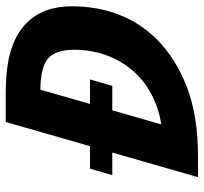

<svg xmlns="http://www.w3.org/2000/svg" viewBox="-40 -654 695 654"><g transform="rotate(-90 307.0 -327.5)"><path d="M37 -292 59 -368H363L341 -292ZM218 -655H298L347 -603L183 -32L67 0H30ZM312 -655Q407 -655 464.5 -636.5Q522 -618 556 -583Q612 -527 612 -429Q612 -344 584 -270.5Q556 -197 500 -141Q434 -75 336 -37.5Q238 0 100 0H52L109 -120H142Q219 -120 279 -143.5Q339 -167 380 -208.5Q421 -250 442.5 -305Q464 -360 464 -422Q464 -486 433.5 -511.5Q403 -537 324 -537H235L247 -655Z"/></g></svg>

Font: Intel One Mono Light
Style: Italic
Weight: 300
Italic angle: -16°
Monospace: yes
Designer: Fred Shallcrass
Foundry: Frere-Jones Type LLC
Version: Version 1.004